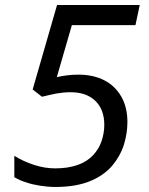

<svg xmlns="http://www.w3.org/2000/svg" viewBox="-20 -734 591 764"><path d="M200 10C179 10 159 8 140 5C121 2 102 -2 85 -8C68 -13 52 -20 37 -29V-114C61 -99 87 -87 115 -78C142 -69 171 -64 200 -64C235 -64 265 -69 290 -78C315 -87 335 -100 350 -116C365 -132 377 -151 384 -172C391 -193 395 -214 395 -237C395 -278 383 -310 359 -333C335 -356 302 -367 261 -367C241 -367 222 -365 205 -362C188 -359 168 -354 147 -349L110 -378L207 -714H536L519 -634H266L206 -427C218 -430 231 -432 245 -434C259 -436 275 -437 293 -437C332 -437 367 -429 396 -414C425 -399 447 -377 463 -349C479 -321 487 -287 487 -248C487 -218 482 -188 473 -158C463 -127 447 -99 426 -74C404 -49 375 -28 338 -13C301 2 255 10 200 10Z"/></svg>

Font: NameLogos Sans
Style: Italic
Weight: 500
Version: Version 0.1